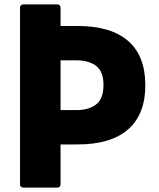

<svg xmlns="http://www.w3.org/2000/svg" viewBox="-20 -754 720 872"><path d="M255 -636H332Q484 -636 562 -568Q640 -500 640 -367Q640 -235 562 -166.5Q484 -98 332 -98H255V82Q255 98 239 98H87Q71 98 71 82V-718Q71 -734 87 -734H239Q255 -734 255 -718ZM255 -254H327Q384 -254 417 -280Q450 -306 450 -369Q450 -429 417 -454.5Q384 -480 327 -480H255Z"/></svg>

Font: YamahaIndonesia935. App XBold
Style: Regular
Weight: 800
Designer: Dalton Maag Ltd
Foundry: Dalton Maag Ltd
Version: Version 1.002; January 01, 2024; Regular/Italic